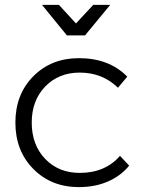

<svg xmlns="http://www.w3.org/2000/svg" viewBox="-20 -764 601 786"><path d="M328.1 -619.1H253.9L151.9 -744.1H221.2L291 -668L361.8 -744.1H431.2ZM471.2 -126 508.8 -85.9Q474.1 -43.5 421.4 -20.8Q368.7 2 303.2 2Q189.9 2 116.5 -72.3Q43 -146.5 43 -262.2Q43 -377.9 116.5 -451.9Q189.9 -525.9 303.2 -525.9Q426.8 -525.9 501 -450.2L462.9 -404.8Q399.4 -466.8 306.2 -466.8Q220.2 -466.8 165 -409.7Q109.9 -352.5 109.9 -262.2Q109.9 -170.9 165 -113.5Q220.2 -56.2 306.2 -56.2Q410.6 -56.2 471.2 -126Z"/></svg>

Font: Montserrat arm Light
Style: Regular
Weight: 300
Designer: Julieta Ulanovsky
Foundry: Julieta Ulanovsky
Version: Version 6.000;PS 006.000;hotconv 1.0.88;makeotf.lib2.5.64775